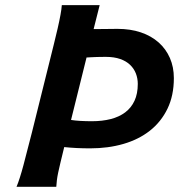

<svg xmlns="http://www.w3.org/2000/svg" viewBox="-20 -723 693 743"><path d="M254.9 -258.8Q270 -256.3 291.3 -255.1Q312.5 -253.9 335.4 -253.9Q375.5 -253.9 408.2 -262.2Q440.9 -270.5 464.4 -288.1Q487.8 -305.7 500.5 -333Q513.2 -360.4 513.2 -398.4Q513.2 -419.4 505.9 -438.5Q498.5 -457.5 483.6 -471.9Q468.8 -486.3 445.3 -494.6Q421.9 -502.9 389.6 -502.9Q375.5 -502.9 366 -502.7Q356.4 -502.4 348.6 -502.2Q340.8 -502 333 -501.5Q325.2 -501 314.9 -500.5ZM43.9 0Q56.2 -29.3 70.8 -84Q85.4 -138.7 103.5 -210.4L171.4 -483.4Q180.2 -519 188.5 -552.2Q196.8 -585.4 203.4 -614.3Q210 -643.1 214.1 -665.8Q218.3 -688.5 219.2 -703.1H365.7L342.3 -610.4Q368.2 -610.4 389.2 -610.8Q410.2 -611.3 434.6 -611.3Q484.9 -611.3 525.1 -597.7Q565.4 -584 593.8 -558.8Q622.1 -533.7 637.5 -498.5Q652.8 -463.4 652.8 -420.9Q652.8 -353.5 628.2 -302.5Q603.5 -251.5 560.1 -217.3Q516.6 -183.1 457.5 -166Q398.4 -148.9 329.1 -148.9Q302.2 -148.9 277.1 -150.1Q252 -151.4 228.5 -153.8Q219.7 -117.7 214.1 -94.5Q208.5 -71.3 205.1 -54.9Q201.7 -38.6 200.2 -26.4Q198.7 -14.2 197.8 0Z"/></svg>

Font: Andika New Basic
Style: Bold Italic
Weight: 700
Italic angle: -14°
Designer: Victor Gaultney, Annie Olsen, Pablo Ugerman
Foundry: SIL International
Version: Version 5.500